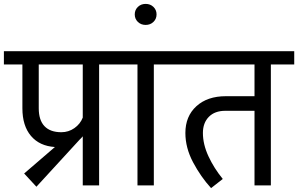

<svg xmlns="http://www.w3.org/2000/svg" viewBox="-40 -952 1531 986"><path d="M589 -621H469V0H385V-252Q375 -240 369 -235L147 7L84 -61L242 -197Q163 -202 119 -254Q75 -306 75 -396V-621H-20V-689H589ZM385 -348V-621H159V-396Q159 -335 188.5 -304Q218 -273 275 -273Q312 -273 342 -294Q372 -315 385 -348Z M870 -621H750V0H666V-621H549V-689H870Z M652 -878Q652 -901 668 -916.5Q684 -932 708 -932Q732 -932 748 -916.5Q764 -901 764 -878Q764 -855 748 -839.5Q732 -824 708 -824Q684 -824 668 -839.5Q652 -855 652 -878Z M1471 -621H1351V0H1267V-383H1117Q1063 -383 1032.5 -352Q1002 -321 1002 -269Q1002 -211 1030.5 -149.5Q1059 -88 1104 -33L1044 14Q991 -44 951.5 -118.5Q912 -193 912 -269Q912 -355 968.5 -406.5Q1025 -458 1120 -458H1267V-621H830V-689H1471Z"/></svg>

Font: Fira GO
Style: Regular
Weight: 400
Designer: Carrois Corporate
Foundry: Carrois Corporate GbR
Version: Version 0.300